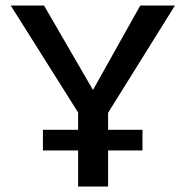

<svg xmlns="http://www.w3.org/2000/svg" viewBox="-20 -678 675 698"><path d="M373 -206H498V-131H373V0H264V-131H136V-206H264V-269L19 -658H140L318 -351L490 -658H616L373 -268Z"/></svg>

Font: Ysabeau Infant Semibold
Style: Regular
Weight: 600
Designer: Christian Thalmann (Catharsis Fonts)
Version: Version 0.003